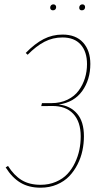

<svg xmlns="http://www.w3.org/2000/svg" viewBox="-20 -849 470 878"><path d="M222.2 -801.8Q216.3 -801.8 212.9 -805.2Q209.5 -808.6 209.5 -814Q209.5 -820.3 213.4 -824.7Q217.3 -829.1 224.1 -829.1Q230 -829.1 233.4 -825.4Q236.8 -821.8 236.8 -816.4Q236.8 -810.1 232.9 -805.9Q229 -801.8 222.2 -801.8ZM354.5 -801.8Q342.3 -801.8 342.3 -814Q342.3 -820.3 346.2 -824.7Q350.1 -829.1 356.9 -829.1Q362.8 -829.1 366 -825.4Q369.1 -821.8 369.1 -816.4Q369.1 -810.1 365.2 -805.9Q361.3 -801.8 354.5 -801.8ZM266.1 -690.9Q327.1 -690.9 360.1 -654.3Q393.1 -617.7 393.1 -556.6Q393.1 -484.9 356 -432.9Q318.8 -380.9 248.5 -371.1Q301.3 -365.7 332.5 -329.3Q363.8 -293 363.8 -225.6Q363.8 -192.9 356.9 -160.4Q350.1 -127.9 334.5 -97.2Q318.8 -66.4 296.4 -43Q273.9 -19.5 240.2 -5.1Q206.5 9.3 165.5 9.3Q111.8 9.3 73.5 -13.7Q35.2 -36.6 5.9 -83.5L16.6 -90.3Q43.9 -46.9 79.1 -25.4Q114.3 -3.9 165.5 -3.9Q204.1 -3.9 235.8 -17.6Q267.6 -31.2 288.3 -53.5Q309.1 -75.7 323 -105Q336.9 -134.3 343 -164.3Q349.1 -194.3 349.1 -225.1Q349.1 -292.5 314.7 -328.9Q280.3 -365.2 217.3 -364.3L168.5 -363.8L171.9 -377.4H215.3Q256.3 -377.4 288.6 -393.1Q320.8 -408.7 339.8 -434.8Q358.9 -460.9 368.4 -491.7Q377.9 -522.5 377.9 -555.7Q377.9 -612.3 349.1 -645Q320.3 -677.7 265.6 -677.7Q221.2 -677.7 183.3 -658Q145.5 -638.2 106.4 -598.6L97.7 -606.9Q139.6 -649.9 179.7 -670.4Q219.7 -690.9 266.1 -690.9Z"/></svg>

Font: Fira Sans Compressed Hair
Style: Italic
Weight: 100
Width: 3
Italic angle: -8°
Designer: Carrois Corporate & Edenspiekermann AG
Foundry: Carrois Corporate GbR & Edenspiekermann AG
Version: Version 4.203;PS 004.203;hotconv 1.0.88;makeotf.lib2.5.64775